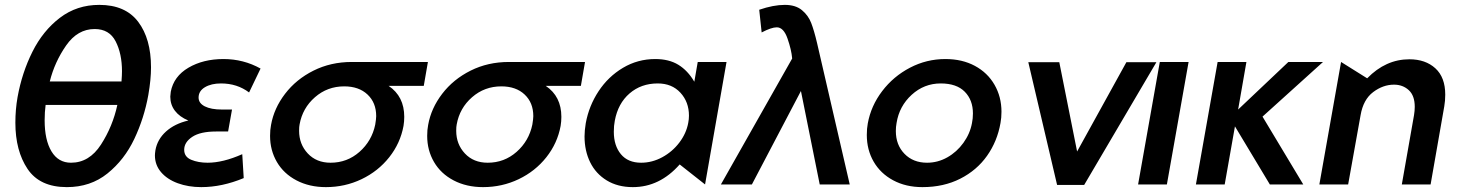

<svg xmlns="http://www.w3.org/2000/svg" viewBox="-20 -756 5987 787"><path d="M599 -480Q599 -597 546.5 -666.5Q494 -736 387 -736Q295 -736 225.5 -683Q156 -630 113 -544Q70 -458 52 -358Q43 -307 43 -253Q43 -138 93 -63.5Q143 11 254 11Q351 11 420.5 -45Q490 -101 530.5 -186.5Q571 -272 588 -367Q599 -430 599 -480ZM368 -637Q428 -637 454 -586.5Q480 -536 480 -464Q480 -448 478 -422H184Q204 -502 251 -569.5Q298 -637 368 -637ZM271 -89Q219 -89 191 -135.5Q163 -182 163 -263Q163 -297 167 -326H461Q442 -238 394 -163.5Q346 -89 271 -89Z M831 -89Q894 -89 973 -124L979 -26Q890 11 805 11Q752 11 708.5 -5Q665 -21 640 -50.5Q615 -80 615 -119Q615 -126 617 -140Q625 -185 660.5 -217Q696 -249 752 -262Q716 -277 697 -302Q678 -327 678 -360Q678 -366 680 -380Q692 -443 752.5 -478.5Q813 -514 896 -514Q978 -514 1048 -475L1001 -377Q952 -414 886 -414Q846 -414 820 -398.5Q794 -383 794 -356Q794 -333 819.5 -320Q845 -307 890 -307H931L915 -217H866Q801 -217 768 -195Q735 -173 735 -142Q735 -113 764 -101Q793 -89 831 -89Z M1637 -277Q1637 -258 1634 -240Q1621 -169 1575.5 -111.5Q1530 -54 1462 -21.5Q1394 11 1316 11Q1248 11 1195.5 -16.5Q1143 -44 1115 -92Q1087 -140 1087 -199Q1087 -224 1091 -244Q1103 -312 1148.5 -371.5Q1194 -431 1265 -466.5Q1336 -502 1422 -502H1734L1717 -404H1573Q1637 -361 1637 -277ZM1518 -245Q1522 -269 1522 -280Q1522 -335 1486.5 -368.5Q1451 -402 1391 -402Q1322 -402 1271 -357.5Q1220 -313 1208 -246Q1206 -237 1206 -220Q1206 -165 1241.5 -127Q1277 -89 1335 -89Q1403 -89 1453.5 -133.5Q1504 -178 1518 -245Z M2281 -277Q2281 -258 2278 -240Q2265 -169 2219.5 -111.5Q2174 -54 2106 -21.5Q2038 11 1960 11Q1892 11 1839.5 -16.5Q1787 -44 1759 -92Q1731 -140 1731 -199Q1731 -224 1735 -244Q1747 -312 1792.5 -371.5Q1838 -431 1909 -466.5Q1980 -502 2066 -502H2378L2361 -404H2217Q2281 -361 2281 -277ZM2162 -245Q2166 -269 2166 -280Q2166 -335 2130.5 -368.5Q2095 -402 2035 -402Q1966 -402 1915 -357.5Q1864 -313 1852 -246Q1850 -237 1850 -220Q1850 -165 1885.5 -127Q1921 -89 1979 -89Q2047 -89 2097.5 -133.5Q2148 -178 2162 -245Z M2676 -414Q2734 -414 2769 -376Q2804 -338 2804 -282Q2804 -267 2801 -252Q2793 -209 2764.5 -171.5Q2736 -134 2694.5 -111.5Q2653 -89 2608 -89Q2554 -89 2525 -124Q2496 -159 2496 -216Q2496 -241 2500 -261Q2513 -332 2560.5 -373Q2608 -414 2676 -414ZM2958 -502H2840L2826 -421Q2799 -467 2760.5 -490.5Q2722 -514 2666 -514Q2594 -514 2533.5 -478Q2473 -442 2433.5 -382Q2394 -322 2381 -251Q2376 -221 2376 -197Q2376 -138 2399 -91Q2422 -44 2467 -16.5Q2512 11 2574 11Q2684 11 2766 -82L2870 0Z M2935 0H3062L3263 -383L3340 0H3463L3329 -580Q3317 -631 3305 -662Q3293 -693 3267 -714.5Q3241 -736 3197 -736Q3150 -736 3092 -716L3102 -623Q3142 -644 3164 -644Q3192 -644 3208 -598Q3224 -552 3227 -517V-516Z M4081 -252Q4085 -273 4085 -298Q4085 -359 4056.5 -408.5Q4028 -458 3976 -486Q3924 -514 3855 -514Q3778 -514 3710 -478.5Q3642 -443 3596 -382.5Q3550 -322 3537 -250Q3533 -229 3533 -203Q3533 -142 3561 -93.5Q3589 -45 3641 -17Q3693 11 3761 11Q3848 11 3916 -23.5Q3984 -58 4026 -117.5Q4068 -177 4081 -252ZM3968 -291Q3968 -270 3964 -251Q3956 -208 3929 -170.5Q3902 -133 3863 -111Q3824 -89 3780 -89Q3723 -89 3687.5 -125.5Q3652 -162 3652 -219Q3652 -236 3655 -252Q3666 -321 3717 -367.5Q3768 -414 3836 -414Q3901 -414 3934.5 -380Q3968 -346 3968 -291Z M4720 -501H4597L4395 -135L4322 -501H4195L4313 2H4424Z M4852 -502H4734L4645 0H4763Z M5089 -502H4971L4882 0H5000L5042 -238L5185 0H5322L5155 -278L5403 -502H5261L5055 -307Z M5904 -368Q5904 -439 5863.5 -476Q5823 -513 5757 -513Q5660 -513 5584 -435L5477 -502L5388 0H5506L5557 -284Q5568 -348 5608.5 -378.5Q5649 -409 5694 -409Q5730 -409 5754.5 -386.5Q5779 -364 5779 -318Q5779 -302 5776 -284L5726 0H5844L5900 -320Q5904 -343 5904 -368Z"/></svg>

Font: Geom Medium
Style: Italic
Weight: 500
Italic angle: -10°
Version: Version 1.102